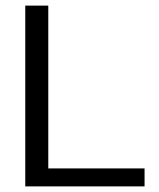

<svg xmlns="http://www.w3.org/2000/svg" viewBox="-20 -664 565 684"><path d="M152 -64V-644H70V0H495V-64Z"/></svg>

Font: Kanit Light
Style: Regular
Weight: 300
Designer: Katatrad Team
Foundry: CadsonDemak
Version: Version 1.000;PS 001.000;hotconv 1.0.88;makeotf.lib2.5.64775